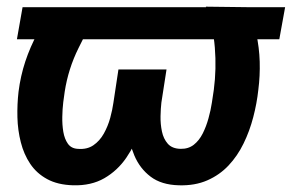

<svg xmlns="http://www.w3.org/2000/svg" viewBox="-20 -550 883 581"><path d="M842.8 -528.3 825.2 -431.2H31.2L48.3 -528.3ZM603 -529.8 727.1 -528.3Q746.1 -489.7 755.4 -448Q764.6 -406.2 765.9 -363.3Q767.1 -320.3 761.7 -278.3Q757.3 -237.3 746.3 -195.3Q735.4 -153.3 717 -115.7Q698.7 -78.1 671.6 -49.3Q644.5 -20.5 607.2 -4.2Q569.8 12.2 521 10.7Q468.3 9.3 435.8 -15.4Q403.3 -40 386.7 -79.1Q370.1 -118.2 366.2 -163.6Q362.3 -209 367.7 -251.5L381.8 -339.8H483.9L468.3 -239.3Q466.3 -221.7 465.8 -198.2Q465.3 -174.8 470 -152.3Q474.6 -129.9 487.8 -115Q501 -100.1 526.4 -99.6Q549.8 -99.1 566.2 -111.8Q582.5 -124.5 593.3 -145.8Q604 -167 610.8 -191.7Q617.7 -216.3 621.1 -239Q624.5 -261.7 627 -278.3Q635.3 -341.8 630.1 -405.8Q625 -469.7 603 -529.8ZM144.5 -527.8H279.8Q248.5 -466.8 217.5 -404.3Q186.5 -341.8 175.8 -272.5Q173.8 -261.2 171.4 -240.5Q168.9 -219.7 168.5 -196.3Q168 -172.9 171.6 -151.1Q175.3 -129.4 185.5 -115Q195.8 -100.6 215.3 -99.6Q243.2 -97.2 262.5 -110.4Q281.7 -123.5 294.2 -145.8Q306.6 -168 313.5 -193.1Q320.3 -218.3 323.2 -239.3L338.4 -339.8H440.4L426.8 -251.5Q419.9 -205.1 404.3 -158.2Q388.7 -111.3 362.1 -72.5Q335.4 -33.7 295.7 -10.7Q255.9 12.2 201.2 10.7Q154.3 9.3 122.6 -8.1Q90.8 -25.4 71.5 -54.2Q52.2 -83 43 -119.4Q33.7 -155.8 32.7 -195.1Q31.7 -234.4 36.1 -272.5Q42 -319.8 56.6 -364Q71.3 -408.2 93.5 -449.2Q115.7 -490.2 144.5 -527.8Z"/></svg>

Font: Roboto
Style: Bold Italic
Weight: 700
Italic angle: -12°
Designer: Christian Robertson
Foundry: Google
Version: Version 3.0